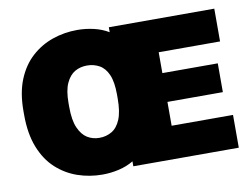

<svg xmlns="http://www.w3.org/2000/svg" viewBox="-78 -826 1244 952"><g transform="rotate(-10 544.0 -350.0)"><path d="M365 14Q300 14 240.5 -6.5Q181 -27 134 -70Q87 -113 60 -181.5Q33 -250 33 -345V-365Q33 -456 60 -522Q87 -588 134 -630.5Q181 -673 240.5 -693.5Q300 -714 365 -714Q407 -714 448 -704.5Q489 -695 522 -675V-700H1053V-535H744V-430H1023V-285H744V-165H1053V0H522V-25Q489 -5 448 4.5Q407 14 365 14ZM382 -168Q416 -168 444 -184.5Q472 -201 488 -239.5Q504 -278 504 -345V-365Q504 -428 488 -464.5Q472 -501 444 -516.5Q416 -532 382 -532Q348 -532 321 -516.5Q294 -501 277 -464.5Q260 -428 260 -365V-345Q260 -278 277 -239.5Q294 -201 321 -184.5Q348 -168 382 -168Z"/></g></svg>

Font: Golos Text ExtraBold
Style: Regular
Weight: 800
Designer: A.Korolkova, Vitaly Kuzmin
Foundry: ParaType Ltd
Version: Version 2.004